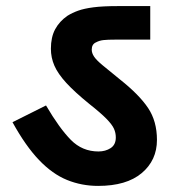

<svg xmlns="http://www.w3.org/2000/svg" viewBox="-20 -642 567 630"><path d="M495 -183Q495 -116 445 -74Q395 -32 302 -32Q248 -32 200 -51.5Q152 -71 108 -117Q64 -163 21 -241L131 -296Q175 -221 212.5 -183Q250 -145 303 -145Q326 -145 343 -156Q360 -167 360 -191Q360 -206 354 -219.5Q348 -233 329.5 -252Q311 -271 273 -301Q225 -340 197.5 -370Q170 -400 158.5 -426.5Q147 -453 147 -482Q147 -520 161 -546Q175 -572 201 -590Q217 -600 236.5 -607Q256 -614 286.5 -618Q317 -622 366 -622H473V-512H359Q333 -512 319.5 -510.5Q306 -509 295 -503Q281 -497 281 -479Q281 -468 288.5 -456.5Q296 -445 316.5 -428Q337 -411 374 -381Q437 -331 466 -287.5Q495 -244 495 -183Z"/></svg>

Font: Noto Sans Devanagari UI
Style: Bold
Weight: 700
Designer: Jelle Bosma - Monotype Design Team
Foundry: Monotype Imaging Inc.
Version: Version 2.004; ttfautohint (v1.8.4.7-5d5b)